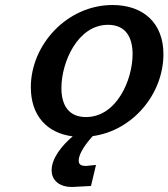

<svg xmlns="http://www.w3.org/2000/svg" viewBox="-20 -533 672 766"><path d="M103 -185C103 -72 167 -2 270 11C231 44 186 96 186 146C186 189 220 213 267 213L343 209L363 125L323 129C300 129 294 121 294 107C294 80 323 39 350 10C510 -12 632 -158 632 -317C632 -440 553 -513 429 -513C248 -513 103 -355 103 -185ZM225 -182C225 -285 290 -434 411 -434C480 -434 509 -386 509 -317C509 -214 445 -66 323 -66C254 -66 225 -113 225 -182Z"/></svg>

Font: Perun SemiBold Italic
Style: Regular
Weight: 400
Italic angle: -12°
Foundry: Copyright (c) Stefan Peev, Context Ltd, 2016
Version: Version 1.026